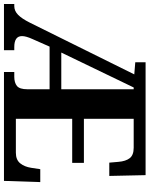

<svg xmlns="http://www.w3.org/2000/svg" viewBox="87 -841 754 968"><g transform="rotate(90 464.0 -357.0)"><path d="M0 0V-52H11Q35 -52 54.5 -71Q74 -90 94 -130L355 -657L294 -662V-714H863L867 -531H800L796 -577Q793 -614 777.5 -634Q762 -654 725 -654H579V-403H801V-344H579V-60H750Q786 -60 803.5 -82Q821 -104 826 -137L833 -183H898L892 0H343V-52H367Q397 -52 413.5 -65.5Q430 -79 430 -118V-230H215L177 -144Q162 -111 162 -91Q162 -52 217 -52H233V0ZM245 -289H430V-654H421Z"/></g></svg>

Font: Noto Serif Lao SemiCondensed
Style: Bold
Weight: 700
Width: 4
Designer: Monotype Design Team
Foundry: Monotype Imaging Inc.
Version: Version 2.003; ttfautohint (v1.8.4.7-5d5b)